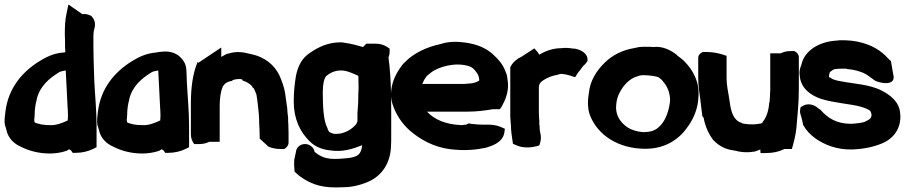

<svg xmlns="http://www.w3.org/2000/svg" viewBox="-20 -668 4020 853"><path d="M2 -110H3C5 -102 7 -95 9 -89C16 -55 42 -29 73 -16C108 2 152 14 202 14C225 14 253 10 276 2L278 1L281 -1C283 -2 284 -3 287 -5L295 0C296 0 295 0 296 1L303 11H317C346 11 373 4 395 -7L409 -14V-111C409 -179 402 -243 399 -307L398 -337C397 -375 395 -417 395 -456V-509C395 -518 396 -522 397 -532C399 -540 411 -569 389 -593L386 -597L382 -599C369 -605 358 -607 346 -605L284 -648L276 -610C269 -580 268 -549 268 -516V-515V-514C269 -499 269 -483 269 -467C269 -459 269 -452 270 -441V-436C270 -436 268 -435 265 -435C215 -432 181 -412 150 -393C77 -346 17 -276 4 -172C2 -153 -2 -132 2 -111ZM132 -136C132 -138 134 -146 134 -159C134 -182 138 -209 143 -224V-225V-227C157 -284 196 -319 246 -349C252 -351 261 -353 272 -355C274 -322 275 -292 277 -258C277 -241 280 -211 280 -198V-197V-196C281 -181 282 -169 282 -154L281 -135V-133C258 -122 230 -111 205 -112H204C189 -112 176 -113 164 -115C152 -118 139 -121 134 -124C133 -128 133 -131 132 -136Z M413 -110H414C416 -102 418 -95 420 -89C427 -55 453 -29 484 -16C519 2 563 14 613 14C636 14 664 10 687 2L689 1L692 -1C694 -2 695 -3 698 -5L706 0C707 0 706 0 707 1L714 11H728C757 11 784 4 806 -7L820 -14V-110C820 -177 813 -242 810 -306L809 -335C808 -369 808 -388 779 -416C748 -445 705 -439 697 -438C689 -438 680 -436 676 -435C625 -431 592 -412 561 -393C488 -346 428 -276 415 -172C413 -153 409 -132 413 -111ZM543 -136C543 -138 545 -146 545 -159C545 -182 549 -209 554 -224V-225V-227C568 -284 607 -319 657 -349C663 -351 672 -353 683 -355C685 -322 686 -292 688 -258C688 -241 691 -211 691 -198V-197V-196C692 -181 693 -169 693 -154L692 -135V-133C669 -122 641 -111 616 -112H615C600 -112 587 -113 575 -115C563 -118 550 -121 545 -124C544 -128 544 -131 543 -136Z M828 -71C828 -54 834 -39 843 -28H850H865C882 -28 895 -31 910 -38H956V-197C956 -226 960 -262 969 -281V-282V-283C974 -290 980 -297 985 -300C990 -303 1003 -308 1006 -308H1010L1014 -312C1022 -315 1031 -317 1047 -317C1048 -317 1051 -316 1056 -315L1058 -310L1061 -309C1075 -305 1088 -297 1100 -285L1101 -281L1102 -280C1106 -278 1110 -272 1113 -264L1114 -261L1119 -249C1124 -221 1127 -191 1130 -160L1131 -139C1131 -123 1132 -107 1133 -91C1133 -75 1134 -58 1134 -44V-52L1171 -18L1174 -16C1186 -11 1204 -6 1225 -6H1236H1243C1253 -12 1262 -22 1262 -34V-78C1262 -91 1261 -102 1261 -111V-115V-117C1260 -123 1260 -130 1260 -138V-143V-145C1258 -158 1257 -171 1256 -186V-187V-188C1253 -206 1250 -231 1247 -252C1243 -280 1232 -309 1221 -334C1199 -378 1159 -415 1093 -428C1060 -437 1030 -441 995 -430L992 -429L990 -430C980 -425 972 -420 963 -415V-457L861 -389L858 -393C836 -341 828 -277 828 -208Z M1285 -217C1285 -140 1313 -82 1355 -41C1377 -18 1408 -4 1446 0C1503 9 1549 -7 1589 -23C1586 8 1575 23 1553 29C1539 33 1526 35 1508 36C1443 42 1413 36 1378 7L1376 1L1375 -2L1374 -5C1360 -30 1331 -33 1313 -22C1305 -17 1296 -8 1295 6L1287 43V45C1286 60 1287 74 1288 85L1289 95L1296 101C1302 107 1307 111 1312 115C1368 156 1420 168 1500 164C1509 164 1519 163 1524 163H1525H1527C1554 160 1579 154 1602 145C1679 118 1715 53 1717 -18C1717 -25 1718 -33 1718 -43V-88C1718 -197 1720 -310 1706 -413C1709 -420 1711 -429 1711 -438V-452L1699 -460C1685 -469 1668 -474 1649 -474H1607L1600 -466C1599 -465 1598 -466 1593 -459C1569 -466 1541 -474 1510 -478C1507 -479 1500 -480 1493 -480C1439 -480 1394 -459 1360 -435C1321 -411 1304 -375 1295 -332C1289 -296 1285 -258 1285 -217ZM1414 -259C1414 -295 1420 -319 1429 -330C1446 -344 1467 -355 1495 -355C1521 -355 1548 -342 1572 -331L1573 -285C1573 -274 1573 -263 1572 -254V-253V-252C1572 -222 1571 -195 1568 -165V-163V-129C1567 -126 1565 -123 1563 -117C1544 -94 1506 -68 1461 -74C1457 -75 1450 -78 1444 -81H1443C1442 -83 1437 -90 1435 -97V-99L1434 -100C1417 -133 1414 -195 1414 -259Z M1717 -252C1717 -236 1719 -222 1723 -208C1738 -160 1766 -118 1803 -86C1849 -47 1908 -14 1981 -5C2032 1 2082 0 2128 -10H2130H2131C2163 -18 2215 -34 2221 -81L2223 -96L2207 -103C2195 -108 2177 -114 2156 -114H2127C2108 -114 2088 -116 2071 -118L2062 -120L2053 -115C2052 -115 2044 -113 2031 -112C1959 -115 1910 -137 1877 -172H2056C2099 -172 2135 -177 2171 -183H2201L2209 -195C2223 -219 2239 -256 2237 -296L2234 -321C2233 -333 2229 -344 2224 -355C2213 -383 2195 -403 2176 -421C2143 -454 2099 -472 2046 -479C2012 -484 1972 -484 1940 -473C1878 -460 1818 -433 1778 -391C1771 -385 1763 -375 1756 -364C1735 -333 1719 -297 1717 -253ZM1856 -295C1860 -305 1865 -315 1873 -326C1877 -332 1883 -336 1894 -345C1928 -372 2005 -393 2063 -374H2064C2077 -370 2088 -360 2098 -345C2105 -336 2108 -326 2109 -315V-310C2100 -305 2091 -300 2076 -298L2053 -296H2052C2047 -295 2042 -295 2035 -295Z M2247 -159C2247 -151 2247 -146 2248 -135C2248 -125 2250 -115 2250 -111C2250 -85 2254 -63 2257 -42L2259 -29L2271 -24C2299 -10 2335 -11 2362 -18L2376 -22L2380 -35C2387 -59 2380 -77 2378 -90L2377 -112L2376 -113V-130V-131C2375 -143 2374 -156 2374 -167V-277C2374 -296 2381 -303 2396 -313C2414 -324 2434 -332 2458 -336L2460 -337L2473 -340C2487 -339 2502 -336 2514 -332L2535 -325L2546 -342C2549 -347 2553 -352 2558 -357L2559 -359L2571 -375C2577 -380 2583 -386 2586 -391L2589 -395L2590 -400C2593 -428 2564 -447 2533 -452H2531H2526C2514 -454 2495 -457 2474 -454C2438 -454 2403 -442 2376 -425C2375 -427 2372 -432 2369 -436L2354 -453L2297 -416C2278 -408 2260 -393 2250 -375L2247 -370Z M2596 -253C2591 -225 2589 -188 2601 -156C2635 -68 2727 -7 2847 -7C2942 -7 3003 -55 3039 -110C3064 -146 3081 -189 3083 -237C3089 -306 3056 -360 3020 -396C3009 -407 2997 -415 2988 -422V-423L2987 -424C2964 -442 2927 -465 2880 -459C2880 -459 2875 -460 2871 -460H2835C2821 -460 2809 -457 2796 -454C2745 -446 2698 -421 2667 -390C2630 -354 2601 -309 2596 -253ZM2717 -186C2717 -208 2720 -227 2727 -244C2742 -279 2766 -309 2798 -324C2810 -329 2825 -334 2835 -334C2857 -334 2879 -332 2899 -327L2902 -326H2904C2915 -318 2921 -313 2926 -306L2927 -304L2928 -303C2944 -285 2957 -257 2957 -221C2957 -221 2956 -219 2956 -212C2951 -176 2939 -140 2919 -116C2898 -92 2881 -81 2836 -81C2810 -83 2785 -91 2768 -102C2739 -122 2719 -149 2717 -186Z M3082 -322C3082 -287 3087 -256 3091 -228C3094 -206 3097 -177 3100 -154L3101 -151L3106 -145C3113 -105 3129 -72 3150 -44V-45L3151 -44C3173 -21 3201 -4 3244 1C3269 8 3298 11 3326 6H3328H3330C3341 3 3349 0 3358 -4C3358 -2 3358 7 3359 12H3366H3383C3414 12 3441 6 3465 -6H3492H3498C3506 -33 3514 -63 3518 -97C3523 -154 3529 -211 3529 -275V-415C3529 -425 3522 -435 3509 -441H3501H3492C3476 -441 3462 -438 3448 -431H3402V-270C3402 -263 3402 -259 3401 -254V-252V-246C3400 -234 3400 -218 3398 -211L3397 -209V-207C3394 -171 3383 -143 3368 -126L3367 -125V-122C3359 -119 3358 -118 3350 -118H3349L3348 -117C3318 -113 3289 -117 3277 -120L3276 -122H3275C3240 -133 3228 -166 3221 -221C3216 -257 3208 -287 3208 -319V-420L3190 -426C3170 -432 3146 -437 3119 -437H3110H3102C3089 -431 3082 -422 3082 -412Z M3533 -332C3537 -276 3582 -244 3627 -229C3683 -211 3753 -207 3800 -195C3812 -191 3821 -189 3825 -187L3826 -186H3827C3846 -178 3848 -176 3852 -160C3852 -142 3845 -138 3820 -126C3806 -122 3784 -119 3761 -118C3696 -118 3658 -144 3628 -177L3626 -179L3624 -181C3622 -182 3620 -184 3615 -187C3597 -204 3568 -211 3546 -197L3537 -192L3535 -182C3533 -172 3535 -164 3538 -155L3544 -133L3548 -113L3550 -110C3561 -90 3579 -70 3604 -52C3642 -26 3696 -2 3767 -4C3822 -6 3866 -17 3901 -32C3959 -57 3986 -109 3979 -166C3975 -216 3935 -246 3898 -265C3846 -293 3770 -296 3715 -307C3692 -311 3680 -315 3672 -321L3668 -324L3663 -325V-331C3664 -335 3665 -344 3667 -348C3673 -353 3686 -361 3688 -361H3689H3690C3698 -362 3708 -363 3721 -363H3737C3737 -363 3740 -363 3743 -362L3745 -361H3747C3772 -359 3797 -352 3816 -344C3834 -336 3847 -324 3867 -310C3879 -302 3966 -278 3948 -340L3938 -397L3931 -403C3927 -406 3916 -420 3901 -432C3866 -462 3808 -487 3736 -489H3711H3709C3704 -488 3699 -488 3689 -487C3622 -482 3555 -445 3541 -383C3538 -372 3529 -357 3533 -332Z"/></svg>

Font: SolarCharger
Style: 1050
Weight: 1000
Designer: Mew Too
Foundry: Cannot Into Space Fonts/KineticPlasma Fonts
Version: Version 1.100